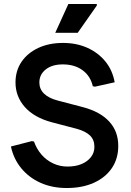

<svg xmlns="http://www.w3.org/2000/svg" viewBox="-20 -931 658 966"><path d="M316 15Q243 15 184.5 -11Q126 -37 87 -84.5Q48 -132 35 -194L140 -221L151 -219Q164 -182 188.5 -153.5Q213 -125 247 -109Q281 -93 320 -93Q360 -93 390 -105.5Q420 -118 437.5 -140.5Q455 -163 455 -192Q455 -228 432.5 -249.5Q410 -271 366 -283L240 -316Q151 -340 104.5 -393Q58 -446 58 -516Q58 -575 88 -619.5Q118 -664 172 -689.5Q226 -715 297 -715Q365 -715 419.5 -690.5Q474 -666 510 -622Q546 -578 557 -517L458 -495L447 -497Q435 -549 395 -578Q355 -607 296 -607Q242 -607 210 -581.5Q178 -556 178 -516Q178 -483 201.5 -460Q225 -437 271 -425L397 -392Q484 -369 529.5 -319.5Q575 -270 575 -197Q575 -133 543 -85.5Q511 -38 452.5 -11.5Q394 15 316 15ZM258 -766 324 -911H467V-903L371 -766Z"/></svg>

Font: Fustat
Style: Bold
Weight: 700
Designer: Mohamed Gaber, Khaled Hosny, Laura Garcia Mut
Foundry: Kief Type Foundry, Alif Type Foundry, Hard Type Foundry
Version: Version 1.007